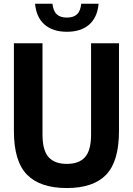

<svg xmlns="http://www.w3.org/2000/svg" viewBox="-20 -964 688 994"><path d="M326 9.5Q187.5 9.5 119.8 -59.8Q52 -129 52 -285.5V-740H200V-268.5Q200 -185.5 231.5 -150.5Q263 -115.5 326 -115.5Q389 -115.5 420.2 -150.5Q451.5 -185.5 451.5 -268.5V-740H596V-285.5Q596 -129 529.8 -59.8Q463.5 9.5 326 9.5ZM326.5 -799.5Q253.5 -799.5 210.8 -836.8Q168 -874 161.5 -944.5H251.5Q256 -906 274.2 -889.5Q292.5 -873 326.5 -873Q360 -873 378.2 -889.5Q396.5 -906 400.5 -944.5H490.5Q484 -873.5 441.5 -836.5Q399 -799.5 326.5 -799.5Z"/></svg>

Font: Encode Sans Condensed Condensed
Style: Bold
Weight: 700
Width: 3
Designer: Multiple Designers
Foundry: Impallari Type
Version: Version 3.000; ttfautohint (v1.8.3) -l 8 -r 50 -G 200 -x 14 